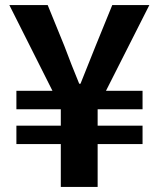

<svg xmlns="http://www.w3.org/2000/svg" viewBox="-20 -741 629 761"><path d="M221 0H367V-170H545V-243H367V-308H545V-381H400L572 -721H425L359 -559C339 -510 319 -460 299 -409H294C273 -459 254 -509 235 -559L169 -721H17L188 -381H45V-308H221V-243H45V-170H221Z"/></svg>

Font: Noto Sans T Chinese Bold
Style: Bold
Weight: 700
Designer: Ryoko NISHIZUKA (kana & ideographs); Paul D. Hunt (Latin, Greek & Cyrillic); Wenlong ZHANG (bopomofo); Sandoll Communica
Foundry: Adobe Systems Incorporated
Version: Version 1.000;PS 1;hotconv 1.0.78;makeotf.lib2.5.61930